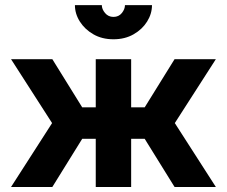

<svg xmlns="http://www.w3.org/2000/svg" viewBox="-20 -743 902 763"><path d="M381.6 -316.4H296.4V-191.4H381.6ZM360.5 -507.8V-377.4V0H501.2V-507.8ZM188 0 345.5 -253.9 188 -507.8H23.9L187 -253.9L23.9 0ZM480.1 -316.4V-191.4H565.3V-316.4ZM673.7 0H837.8L674.7 -253.9L837.8 -507.8H673.7L516.2 -253.9ZM430.9 -586.9Q476.3 -586.9 510.9 -606.7Q545.5 -626.5 564.7 -657.5Q584 -688.5 584 -722.7H476.6Q476.6 -706.6 464.2 -691.2Q451.8 -675.8 430.9 -675.8Q410.4 -675.8 397.5 -691.2Q384.6 -706.6 384.6 -722.7H277.7Q277.7 -688.5 297.2 -657.5Q316.7 -626.5 351.1 -606.7Q385.4 -586.9 430.9 -586.9Z"/></svg>

Font: Giphurs SC
Style: Regular
Weight: 400
Version: Version 0.920